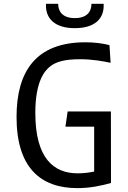

<svg xmlns="http://www.w3.org/2000/svg" viewBox="-20 -960 660 992"><path d="M551.5 -635.5 545.5 -727C507 -736.5 466.5 -741.5 421 -741.5C164 -741.5 65.5 -589.5 65.5 -355.5C65.5 -94.5 189 12 380 12C448 12 509 -2 553.5 -14.5L553 -384H329.5L318 -305.5H466.5V-73.5C440 -68 411.5 -64.5 381 -64.5C257.5 -64.5 162.5 -142 162.5 -376.5C162.5 -534.5 207.5 -593 240.5 -618C271.5 -641.5 315 -654 394 -654C458 -654 513.5 -643.5 551.5 -635.5ZM280.5 -940.5H217.5C213.5 -863.5 264 -814.5 366.5 -814.5C469.5 -814.5 520 -863.5 515.5 -940.5H452.5C452.5 -899 428.5 -866.5 366.5 -866.5C305 -866.5 280.5 -899 280.5 -940.5Z"/></svg>

Font: Monaspace Argon
Style: Regular
Weight: 400
Designer: Riley Cran & the Lettermatic Team
Foundry: Lettermatic
Version: Version 1.200 (Monaspace Argon)